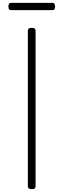

<svg xmlns="http://www.w3.org/2000/svg" viewBox="-20 -1310 445 1344"><path d="M202 14Q188 14 181.5 9Q175 4 175 -5V-1096Q175 -1106 181.5 -1110.5Q188 -1115 202 -1115Q215 -1115 222 -1110.5Q229 -1106 229 -1096V-5Q229 4 223 9Q217 14 202 14ZM58 -1239Q47 -1239 43 -1245.5Q39 -1252 39 -1263Q39 -1276 43 -1283Q47 -1290 58 -1290H347Q358 -1290 361.5 -1283Q365 -1276 365 -1263Q365 -1252 361.5 -1245.5Q358 -1239 347 -1239Z"/></svg>

Font: Playwrite FR Moderne ExtraLight
Style: Regular
Weight: 250
Version: Version 1.002